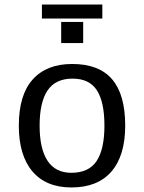

<svg xmlns="http://www.w3.org/2000/svg" viewBox="-20 -822 640 852"><path d="M535.6 -264.6Q535.6 -131.3 474.4 -60.8Q413.1 9.8 297.4 9.8Q184.1 9.8 123.8 -61.5Q63.5 -132.8 63.5 -264.6Q63.5 -400.9 125.2 -469.5Q187 -538.1 300.3 -538.1Q419.4 -538.1 477.5 -470.2Q535.6 -402.3 535.6 -264.6ZM443.4 -264.6Q443.4 -369.6 409.9 -421.4Q376.5 -473.1 301.8 -473.1Q226.1 -473.1 190.9 -420.4Q155.8 -367.7 155.8 -264.6Q155.8 -162.1 190.9 -108.6Q226.1 -55.2 296.4 -55.2Q374 -55.2 408.7 -107.4Q443.4 -159.7 443.4 -264.6ZM251.5 -630.9V-724.6H349.1V-630.9ZM434.1 -739.7H166V-801.8H434.1Z"/></svg>

Font: Liberation Mono
Style: Regular
Weight: 400
Monospace: yes
Designer: Steve Matteson
Foundry: Ascender Corporation
Version: Version 2.1.5